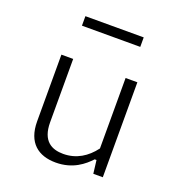

<svg xmlns="http://www.w3.org/2000/svg" viewBox="-132 -830 884 950"><g transform="rotate(20 310.0 -354.5)"><path d="M110 -500V-149C110 -36 174 11.5 265.5 11.5C356 11.5 409.5 -35 442 -69.5H451.5L460 0H510V-500H448V-129C408 -75.5 354.5 -41.5 285.5 -41.5C226 -41.5 172 -67 172 -166.5V-500ZM463.5 -719.5H156.5V-669.5H463.5Z"/></g></svg>

Font: Monaspace Neon ExtraLight
Style: Regular
Weight: 200
Designer: Riley Cran & the Lettermatic Team
Foundry: Lettermatic
Version: Version 1.200 (Monaspace Neon)